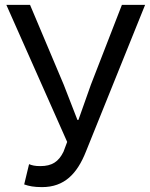

<svg xmlns="http://www.w3.org/2000/svg" viewBox="-20 -753 615 786"><path d="M152 13C244 13 296 -42 332 -133L574 -733H479L352 -406L301 -262H297L241 -406L103 -733H6L255 -172L240 -132C220 -91 193 -73 145 -73C123 -73 111 -76 99 -81L79 2C99 9 119 13 152 13Z"/></svg>

Font: Noto Sans CJK JP
Style: Regular
Weight: 400
Designer: Ryoko NISHIZUKA 西塚涼子 (kana, bopomofo & ideographs); Paul D. Hunt (Latin, Greek & Cyrillic); Sandoll Communications 산돌커뮤니
Foundry: Adobe
Version: Version 2.004;hotconv 1.0.118;makeotfexe 2.5.65603